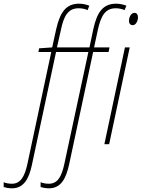

<svg xmlns="http://www.w3.org/2000/svg" viewBox="-151 -785 771 1045"><path d="M-86 240C-21 240 7 187 23 111L154 -502H330L199 108C185 172 165 215 115 215C97 215 84 212 70 207V233C80 236 97 240 115 240C181 240 208 187 225 111L356 -502H440L445 -527H361L381 -620C398 -699 422 -740 479 -740C496 -740 514 -736 527 -730L537 -754C525 -759 502 -765 482 -765C409 -765 377 -718 357 -627L336 -527H159L180 -620C196 -699 220 -740 277 -740C295 -740 313 -736 326 -730L335 -754C323 -759 301 -765 280 -765C208 -765 176 -718 155 -627L133 -527L62 -522L58 -502H128L-2 108C-16 172 -37 215 -86 215C-104 215 -118 212 -131 207V233C-122 236 -104 240 -86 240ZM571 -648C590 -648 600 -673 600 -691C600 -706 593 -715 581 -715C561 -715 551 -690 551 -671C551 -657 559 -648 571 -648ZM417 0H443L555 -527H529Z"/></svg>

Font: Noto Sans Condensed Thin
Style: Italic
Weight: 100
Width: 3
Italic angle: -12°
Designer: Monotype Design Team
Foundry: Monotype Imaging Inc.
Version: Version 2.013